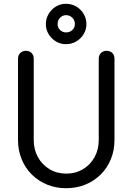

<svg xmlns="http://www.w3.org/2000/svg" viewBox="-20 -978 698 1013"><path d="M329 15Q275 15 228.5 -4Q182 -23 147.5 -57.5Q113 -92 94 -138.5Q75 -185 75 -239V-669Q75 -687 87 -698.5Q99 -710 116 -710Q135 -710 146.5 -698.5Q158 -687 158 -669V-239Q158 -189 180 -149Q202 -109 241 -85.5Q280 -62 329 -62Q379 -62 418 -85.5Q457 -109 479 -149Q501 -189 501 -239V-669Q501 -687 513 -698.5Q525 -710 542 -710Q561 -710 572.5 -698.5Q584 -687 584 -669V-239Q584 -185 565 -138.5Q546 -92 511.5 -57.5Q477 -23 430.5 -4Q384 15 329 15ZM328 -745Q285 -745 253.5 -776.5Q222 -808 222 -851Q222 -880 236.5 -904.5Q251 -929 275 -943.5Q299 -958 328 -958Q358 -958 382.5 -943.5Q407 -929 421.5 -904.5Q436 -880 436 -851Q436 -822 421.5 -798Q407 -774 382.5 -759.5Q358 -745 328 -745ZM329 -807Q348 -807 361.5 -819.5Q375 -832 375 -851Q375 -871 361.5 -884.5Q348 -898 329 -898Q310 -898 297 -884.5Q284 -871 284 -851Q284 -832 297 -819.5Q310 -807 329 -807Z"/></svg>

Font: National Park
Style: Regular
Weight: 400
Designer: Andrea Herstowski, Ben Hoepner
Version: Version 1.009